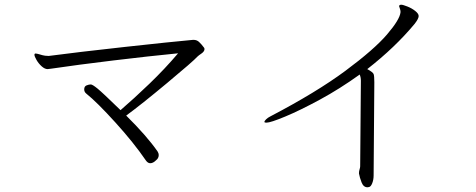

<svg xmlns="http://www.w3.org/2000/svg" viewBox="-20 -740 2020 814"><path d="M845 -538Q847 -535 847 -532Q847 -522 834 -513Q822 -505 817 -500Q800 -481 689 -388.5Q578 -296 515 -250Q602 -164 648 -98Q653 -90 653 -83Q653 -69 641 -60Q629 -48 617 -48Q607 -48 599 -59Q547 -135 469 -221Q391 -307 346 -343Q337 -350 337 -361Q337 -374 347 -378Q357 -382 365 -382Q372 -382 393.5 -364.5Q415 -347 491 -273Q548 -322 613.5 -385Q679 -448 735 -514Q612 -502 459 -483.5Q306 -465 198 -449Q185 -447 182 -447Q170 -447 157 -458.5Q144 -470 135 -485.5Q126 -501 126 -508Q126 -512 129 -513H131Q136 -513 146 -510Q156 -507 160 -506Q171 -503 184 -503H188Q309 -519 509 -541Q709 -563 798 -571H801Q814 -571 823.5 -562.5Q833 -554 845 -538Z M1507 -35 1510 -398Q1510 -412 1505 -424Q1420 -363 1336 -317.5Q1252 -272 1189.5 -246Q1127 -220 1110 -220Q1103 -220 1101 -222Q1101 -222 1101 -223Q1101 -227 1108 -234Q1115 -241 1127 -247Q1322 -349 1444 -439.5Q1566 -530 1620.5 -593.5Q1675 -657 1678 -688V-691Q1678 -697 1675 -704.5Q1672 -712 1672 -714Q1672 -716 1673 -717Q1675 -720 1681 -720Q1688 -720 1707 -712.5Q1726 -705 1740.5 -693.5Q1755 -682 1755 -672Q1755 -661 1738 -639Q1655 -539 1537 -447Q1561 -434 1564 -426Q1567 -418 1567 -391L1564 4Q1564 22 1558 37Q1552 52 1544 53Q1541 54 1538 54Q1521 54 1513 33.5Q1505 13 1502 -4V-7Q1502 -14 1504.5 -22Q1507 -30 1507 -35Z"/></svg>

Font: JyunsaiKaai Light
Style: Regular
Weight: 300
Designer: Fontworks Inc.
Version: Version 0.030;April 7, 2024;FontCreator 14.0.0.2901 64-bit